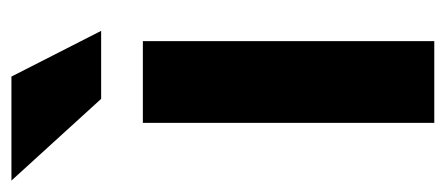

<svg xmlns="http://www.w3.org/2000/svg" viewBox="-291 -538 780 336"><g transform="rotate(-90 99.0 -370.0)"><path d="M52 0V-510H195V0ZM94 -583 -49 -740H133L213 -583Z"/></g></svg>

Font: Instrument Sans SemiCondensed
Style: Bold
Weight: 700
Width: 4
Designer: Rodrigo Fuenzalida
Foundry: fragTYPE
Version: Version 1.000;gftools[0.9.28]